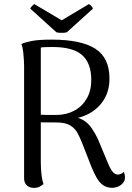

<svg xmlns="http://www.w3.org/2000/svg" viewBox="-20 -897 639 928"><path d="M143.6 11.2Q123.1 11.2 110 -0.8Q97 -12.8 96.5 -33.4V-577.4Q96.5 -587.5 95.5 -607Q94.5 -626.6 91.9 -648.2Q89.2 -669.8 83.5 -684.2Q99.3 -692.2 133.2 -698.9Q167.1 -705.5 229.8 -705.5Q371.2 -705.5 440.1 -661.9Q509.1 -618.2 509.1 -517Q509.1 -459.5 483 -416.4Q456.9 -373.4 411 -348.3Q365 -323.3 304.6 -318.9L310.7 -332.5Q352.5 -333 378.5 -318.5Q404.6 -304 421.6 -279.8Q438.6 -255.5 452.5 -226.5L502.1 -107.6Q514.4 -78.1 525.2 -65.9Q536 -53.7 548.8 -53.2Q553.8 -53.2 562.5 -55.8Q571.2 -58.3 577.7 -66.1Q581.6 -58.8 582.8 -52.6Q584.1 -46.3 584.1 -40.5Q584.1 -23.1 573.6 -11.5Q563.1 0.2 549.2 5.5Q535.3 10.8 523.6 10.8Q497.8 10.8 479.9 -1Q461.9 -12.8 448.7 -35.2Q435.5 -57.6 423 -87.9L376.7 -206.5Q366.7 -231.5 354.7 -254Q342.6 -276.6 319.1 -290.9Q295.5 -305.2 251.3 -305.2L166.5 -305.7L157.7 -343.3Q177.5 -342.3 201 -341.6Q224.5 -340.9 254.5 -341.4Q303.2 -342.3 340.7 -363Q378.2 -383.6 399.7 -421.4Q421.2 -459.2 421.2 -510.2Q421.2 -591.2 377.2 -630.5Q333.2 -669.8 233.7 -669.8Q214.2 -669.8 200.2 -669.3Q186.2 -668.8 177.2 -667.2V-110.5Q177.2 -101 178.2 -81.6Q179.2 -62.2 182.1 -42.1Q185 -21.9 190.2 -7.4Q184.5 -2.1 172.6 4.6Q160.8 11.2 143.6 11.2ZM303.1 -741.2Q297.1 -739.2 287.7 -738.5Q278.2 -737.8 268.3 -738.5Q258.4 -739.2 252.4 -741.2L126.3 -855.2Q127.8 -860.2 134.5 -867.5Q141.1 -874.8 146 -877.2L278.2 -798.8L409.5 -877.2Q415.4 -874.8 421.7 -867.5Q428.1 -860.2 429.2 -855.2Z"/></svg>

Font: Arima Thin
Style: Regular
Weight: 100
Designer: Joana Correia and Natanael Gama
Foundry: NDISCOVER
Version: Version 1.101;gftools[0.9.23]